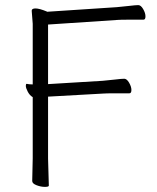

<svg xmlns="http://www.w3.org/2000/svg" viewBox="-20 -727 613 751"><path d="M106 -19 108 -108V-347Q96 -354 88.5 -368.5Q81 -383 81 -391Q81 -399 84 -399H85Q94 -397 103 -397H108V-634L104 -685Q104 -694 119 -694Q134 -694 163 -682L164 -681L437 -699Q461 -701 486 -704Q511 -707 521 -707Q531 -707 540 -691.5Q549 -676 549 -663Q549 -650 541 -650H479Q452 -650 438 -649L168 -631V-398L382 -411Q406 -413 431 -416Q456 -419 466 -419Q476 -419 485 -403.5Q494 -388 494 -375Q494 -362 486 -362H423Q397 -362 383 -361L168 -349V-107L171 -1Q171 4 155.5 4Q140 4 123 -2.5Q106 -9 106 -19ZM104 -685Z"/></svg>

Font: LXGW WenKai Light
Style: Regular
Weight: 300
Designer: LXGW / Fontworks Inc.
Foundry: LXGW / Fontworks Inc.
Version: Version 1.501; October 10, 2024